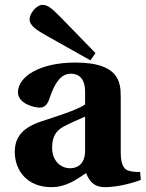

<svg xmlns="http://www.w3.org/2000/svg" viewBox="-20 -760 601 792"><path d="M41 -133C41 -58 91 12 192 12C256 12 300 -23 335 -46C348 -15 365 12 413 12C465 12 528 -5 561 -18L558 -51C545 -50 525 -51 510 -56C497 -60 478 -72 478 -131V-362C478 -424 468 -502 291 -502C144 -502 54 -444 54 -379C54 -334 118 -316 144 -316C166 -316 177 -332 185 -356C213 -441 245 -456 273 -456C302 -456 331 -439 331 -382V-329C296 -305 212 -280 147 -258C68 -231 41 -190 41 -133ZM195 -150C195 -197 211 -220 241 -237C272 -254 307 -268 331 -279V-134C329 -80 296 -66 269 -66C230 -66 195 -97 195 -150ZM102 -680C102 -654 134 -634 170 -614L353 -511L374 -541L229 -690C192 -728 175 -740 155 -740C131 -740 102 -705 102 -680Z"/></svg>

Font: Heuristica
Style: Bold
Weight: 700
Version: Version 1.0.1